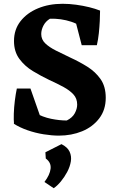

<svg xmlns="http://www.w3.org/2000/svg" viewBox="-20 -698 618 1015"><path d="M291 19Q255 19 211 12Q167 5 125.5 -9.5Q84 -24 53 -44L90 -166Q124 -125 165 -102Q206 -79 250 -70Q294 -61 333 -61Q363 -76 375.5 -99.5Q388 -123 388 -145Q388 -177 368.5 -198.5Q349 -220 316 -238Q283 -256 241 -275Q197 -296 154 -322Q111 -348 82.5 -386.5Q54 -425 54 -481Q54 -542 88.5 -586Q123 -630 181 -654Q239 -678 311 -678Q346 -678 382.5 -673Q419 -668 451.5 -660Q484 -652 509 -642L455 -518Q412 -565 357 -583Q302 -601 244 -599Q221 -585 209.5 -562.5Q198 -540 198 -518Q198 -489 219.5 -468.5Q241 -448 276 -430.5Q311 -413 353 -393Q399 -372 441.5 -345.5Q484 -319 511.5 -280Q539 -241 539 -181Q539 -117 504.5 -72Q470 -27 414 -4Q358 19 291 19ZM208 -39 54 -44Q52 -64 53 -97Q54 -130 58.5 -166Q63 -202 69 -230H141ZM412 -459 368 -629 509 -642Q509 -619 507.5 -587.5Q506 -556 502.5 -522.5Q499 -489 492 -459ZM264 297 215 264Q244 226 247.5 193.5Q251 161 222 140L220 107L305 64Q337 80 348 104Q359 128 354.5 155.5Q350 183 335.5 210.5Q321 238 302 261Q283 284 264 297Z"/></svg>

Font: Eczar SemiBold
Style: Regular
Weight: 600
Designer: Vaibhav Singh
Foundry: Rosetta Type Foundry
Version: Version 2.000